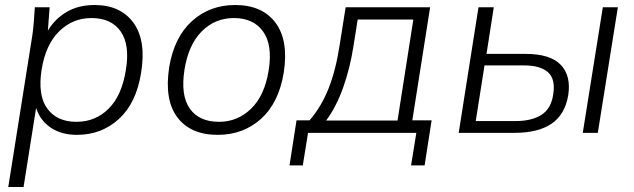

<svg xmlns="http://www.w3.org/2000/svg" viewBox="-20 -530 2529 766"><path d="M13 216 109 -389Q113 -416 115 -444.5Q117 -473 119 -501H178L171 -408Q200 -456 247 -483Q294 -510 357 -510Q461 -510 512.5 -439Q564 -368 543 -240Q524 -119 454.5 -55.5Q385 8 287 8Q226 8 183.5 -20Q141 -48 124 -99L74 216ZM285 -44Q361 -44 413.5 -96.5Q466 -149 482 -250Q499 -351 461.5 -404.5Q424 -458 345 -458Q270 -458 216 -405Q162 -352 146 -252Q130 -150 168.5 -97Q207 -44 285 -44Z M849 8Q740 8 687.5 -62Q635 -132 655 -262Q675 -382 746 -446Q817 -510 918 -510Q1026 -510 1079 -439.5Q1132 -369 1112 -240Q1092 -119 1021 -55.5Q950 8 849 8ZM854 -44Q928 -44 982 -96.5Q1036 -149 1052 -250Q1068 -351 1029.5 -404.5Q991 -458 913 -458Q838 -458 785 -405Q732 -352 716 -252Q700 -150 737 -97Q774 -44 854 -44Z M1135 130 1163 -50H1215Q1262 -104 1291 -177.5Q1320 -251 1335 -350L1359 -501H1696L1625 -50H1702L1674 130H1620L1641 0H1209L1188 130ZM1281 -49H1566L1629 -452H1407L1390 -345Q1377 -260 1349.5 -182Q1322 -104 1281 -49Z M1810 0 1889 -501H1950L1921 -315H2077Q2175 -315 2217 -271.5Q2259 -228 2247 -150Q2234 -73 2180.5 -36.5Q2127 0 2033 0ZM2305 0 2385 -501H2445L2365 0ZM1878 -47H2036Q2102 -47 2140.5 -72Q2179 -97 2187 -153Q2197 -214 2166.5 -241.5Q2136 -269 2071 -269H1913Z"/></svg>

Font: Mulish Light
Style: Italic
Weight: 300
Italic angle: -9°
Designer: Vernon Adams
Foundry: Vernon Adams
Version: Version 3.603; ttfautohint (v1.8.3)